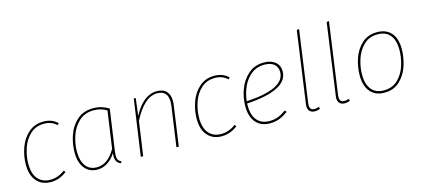

<svg xmlns="http://www.w3.org/2000/svg" viewBox="-59 -1219 3762 1713"><g transform="rotate(-15 1822.0 -363.0)"><path d="M449 -479 435 -465Q389 -509 319 -509Q243 -509 191.5 -461.5Q140 -414 116 -342Q92 -270 92 -197Q92 -106 133.5 -58.5Q175 -11 247 -11Q319 -11 382 -59L394 -43Q326 10 246 10Q165 10 117 -44Q69 -98 69 -197Q69 -275 96 -351.5Q123 -428 179.5 -478.5Q236 -529 320 -529Q399 -529 449 -479Z M922 -488 868 -112Q864 -80 864 -68Q864 -45 872 -30Q880 -15 900 -7L893 10Q868 0 856 -18.5Q844 -37 844 -68Q844 -75 846 -97Q815 -47 771 -18.5Q727 10 677 10Q602 10 559.5 -43.5Q517 -97 517 -190Q517 -268 543.5 -346Q570 -424 628.5 -476.5Q687 -529 777 -529Q821 -529 855 -518.5Q889 -508 922 -488ZM539 -191Q539 -106 575 -58.5Q611 -11 677 -11Q779 -11 849 -135L898 -477Q845 -510 777 -510Q695 -510 641.5 -460Q588 -410 563.5 -336.5Q539 -263 539 -191Z M1484 -407Q1484 -389 1481 -369L1429 0H1407L1459 -367Q1462 -388 1462 -405Q1462 -510 1365 -510Q1303 -510 1248.5 -460Q1194 -410 1145 -315L1100 0H1078L1152 -519H1170L1150 -358Q1194 -443 1249 -486Q1304 -529 1366 -529Q1424 -529 1454 -497.5Q1484 -466 1484 -407Z M2027 -479 2013 -465Q1967 -509 1897 -509Q1821 -509 1769.5 -461.5Q1718 -414 1694 -342Q1670 -270 1670 -197Q1670 -106 1711.5 -58.5Q1753 -11 1825 -11Q1897 -11 1960 -59L1972 -43Q1904 10 1824 10Q1743 10 1695 -44Q1647 -98 1647 -197Q1647 -275 1674 -351.5Q1701 -428 1757.5 -478.5Q1814 -529 1898 -529Q1977 -529 2027 -479Z M2117 -214V-196Q2117 -104 2158 -57.5Q2199 -11 2271 -11Q2316 -11 2350.5 -24.5Q2385 -38 2426 -67L2438 -51Q2397 -20 2357.5 -5Q2318 10 2271 10Q2188 10 2141.5 -43Q2095 -96 2095 -195Q2095 -271 2123 -348Q2151 -425 2210 -477Q2269 -529 2355 -529Q2420 -529 2459 -497Q2498 -465 2498 -411Q2498 -323 2401 -274Q2304 -225 2117 -214ZM2119 -234Q2475 -255 2475 -410Q2475 -456 2443.5 -482.5Q2412 -509 2355 -509Q2283 -509 2232 -468Q2181 -427 2153.5 -364.5Q2126 -302 2119 -234Z M2644 -73Q2643 -67 2643 -56Q2643 -11 2687 -11Q2704 -11 2728 -19L2733 0Q2707 10 2686 10Q2655 10 2638 -6.5Q2621 -23 2621 -55Q2621 -61 2623 -75L2715 -733L2737 -736Z M2920 -73Q2919 -67 2919 -56Q2919 -11 2963 -11Q2980 -11 3004 -19L3009 0Q2983 10 2962 10Q2931 10 2914 -6.5Q2897 -23 2897 -55Q2897 -61 2899 -75L2991 -733L3013 -736Z M3152 -196Q3152 -271 3177 -347.5Q3202 -424 3258 -476.5Q3314 -529 3401 -529Q3484 -529 3530 -477Q3576 -425 3576 -327Q3576 -253 3551.5 -175.5Q3527 -98 3471 -44Q3415 10 3327 10Q3244 10 3198 -44Q3152 -98 3152 -196ZM3554 -327Q3554 -415 3514.5 -462Q3475 -509 3401 -509Q3321 -509 3270 -458.5Q3219 -408 3196.5 -336Q3174 -264 3174 -195Q3174 -107 3214 -59Q3254 -11 3327 -11Q3407 -11 3458 -61Q3509 -111 3531.5 -183.5Q3554 -256 3554 -327Z"/></g></svg>

Font: FiraGO Thin
Style: Italic
Weight: 100
Italic angle: -8°
Designer: bBox Type GmbH
Foundry: bBox Type GmbH
Version: Version 1.001